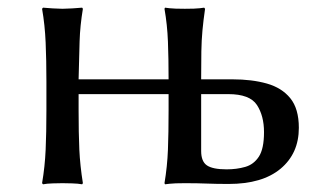

<svg xmlns="http://www.w3.org/2000/svg" viewBox="-20 -478 837 501"><path d="M101.1 -265.1Q101.1 -321.3 99.1 -366.9Q97.2 -412.6 89.8 -455.1L92.3 -458Q102.1 -457 117.7 -456.1Q133.3 -455.1 143.1 -455.1Q152.8 -455.1 168.5 -456.1Q184.1 -457 194.3 -458L196.3 -455.1Q189 -411.6 187.7 -370.1Q186.5 -328.6 185.1 -271H419.9Q419.9 -325.7 418.2 -369.6Q416.5 -413.6 409.2 -455.1L410.6 -458Q410.6 -458 422.6 -456.5Q434.6 -455.1 462.4 -455.1Q489.7 -455.1 501.2 -456.5Q512.7 -458 512.7 -458L515.1 -455.1Q510.7 -424.8 508.3 -398.9Q505.9 -373 505.4 -343.8Q504.9 -314.5 504.9 -274.4V-271H586.4Q637.2 -271 676.3 -260Q715.3 -249 737.5 -221.7Q759.8 -194.3 759.8 -144.5Q759.8 -77.6 712.2 -37.8Q664.6 2 576.7 2Q543.9 2 519.8 1Q495.6 0 462.4 0Q434.6 0 422.6 1.5Q410.6 2.9 410.6 2.9L409.2 0Q416.5 -43.5 418.2 -87.4Q419.9 -131.3 419.9 -189.9V-232.4H185.1V-189.9Q185.1 -130.4 187 -87.9Q189 -45.4 196.3 0L194.3 2.9Q184.1 1 168.5 0.5Q152.8 0 143.1 0Q133.3 0 117.7 0.5Q102.1 1 92.3 2.9L89.8 0Q97.2 -43.5 99.1 -87.4Q101.1 -131.3 101.1 -189.9ZM668.9 -133.3Q668.9 -175.8 650.4 -204.1Q631.8 -232.4 575.7 -232.4H504.9V-84Q504.9 -56.6 520 -46.4Q535.2 -36.1 571.3 -36.1Q597.7 -36.1 619.9 -42.5Q642.1 -48.8 655.5 -69.3Q668.9 -89.8 668.9 -133.3Z"/></svg>

Font: Kurinto Seri
Style: Regular
Weight: 400
Designer: Kurinto was developed by Clint Goss from a range of fonts that are compatible with the SIL Open Font License Version 1.1
Foundry: Clinton F. Goss
Version: Version 2.196; July 25, 2020